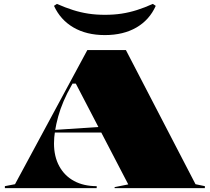

<svg xmlns="http://www.w3.org/2000/svg" viewBox="-20 -965 1076 985"><path d="M5 0V-10L57 -20L428 -708H626L983 -20L1031 -10V0H568V-5L638 -19L369 -536H352L347 -527Q300 -445 278.5 -367Q257 -289 257 -229Q257 -162 284 -112.5Q311 -63 360 -36.5Q409 -10 476 -10V0ZM208 -285V-295L507 -315V-285ZM518 -785Q424 -785 357 -824Q290 -863 257 -935L272 -945Q315 -926 354.5 -913.5Q394 -901 433.5 -895Q473 -889 518 -889Q564 -889 603.5 -895Q643 -901 682.5 -913.5Q722 -926 764 -945L779 -935Q747 -863 680 -824Q613 -785 518 -785Z"/></svg>

Font: Kalnia SemiExpanded
Style: Bold
Weight: 700
Width: 6
Designer: Frida Medrano
Foundry: Frida Medrano
Version: Version 1.105